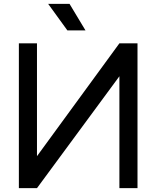

<svg xmlns="http://www.w3.org/2000/svg" viewBox="-20 -977 812 997"><path d="M330 -819H424L341 -957H230ZM172 0 600 -581V0H694V-752H600L172 -166V-752H78V0Z"/></svg>

Font: Hibana SubMedium
Style: Regular
Weight: 500
Width: 6
Designer: pygmalion
Foundry: ybstudio
Version: Version 0.930;hotconv 1.0.109;makeotfexe 2.5.65596